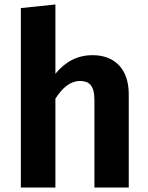

<svg xmlns="http://www.w3.org/2000/svg" viewBox="-20 -836 661 856"><path d="M393 -590C325 -590 271 -561 227 -507V-816L73 -800V0H227V-396C259 -446 294 -475 337 -475C375 -475 401 -457 401 -391V0H554V-417C554 -525 494 -590 393 -590Z"/></svg>

Font: Glow Sans SC Normal
Style: Bold
Weight: 700
Designer: Ryoko NISHIZUKA (kana, bopomofo & ideographs); Paul D. Hunt (Latin, Greek & Cyrillic); Sandoll Communications, Soo-young
Version: Version 0.93